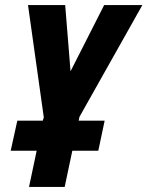

<svg xmlns="http://www.w3.org/2000/svg" viewBox="-20 -734 579 754"><path d="M234 0 264 -142H366L391 -260H289L292 -275L539 -714H389L257 -454L236 -714H90L152 -273L148 -260H48L22 -142H124L94 0Z"/></svg>

Font: Noto Sans UI Condensed ExtraBold
Style: Italic
Weight: 800
Width: 3
Designer: Monotype Design Team
Foundry: Monotype Imaging Inc.
Version: 1.001